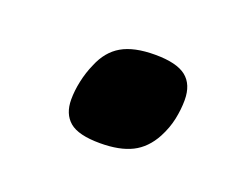

<svg xmlns="http://www.w3.org/2000/svg" viewBox="-44 -510 367 293"><g transform="rotate(20 139.5 -363.0)"><path d="M233.9 -391.1Q233.9 -376 230.5 -359.9Q227.1 -343.8 218.8 -328.1Q206.5 -305.2 186.5 -295.2Q166.5 -285.2 134.8 -285.2Q99.6 -285.2 85.2 -297.4Q70.8 -309.6 70.8 -333Q70.8 -347.2 74.2 -363Q77.6 -378.9 84 -393.1Q94.2 -418 114 -429.4Q133.8 -440.9 168 -440.9Q203.1 -440.9 218.5 -428.7Q233.9 -416.5 233.9 -391.1Z"/></g></svg>

Font: Clear Sans
Style: Bold Italic
Weight: 700
Italic angle: -12°
Foundry: Intel Corporation
Version: Version 1.00